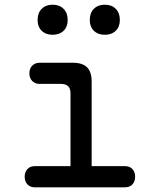

<svg xmlns="http://www.w3.org/2000/svg" viewBox="-20 -797 640 817"><path d="M512 -90Q532 -90 543.5 -77.5Q555 -65 555 -45Q555 -25 543.5 -12.5Q532 0 512 0H128Q108 0 96.5 -12.5Q85 -25 85 -45Q85 -65 96.5 -77.5Q108 -90 128 -90H280V-400Q280 -420 270 -430Q260 -440 240 -440H149Q129 -440 117 -452.5Q105 -465 105 -485Q105 -505 117 -517.5Q129 -530 149 -530H290Q331 -530 350.5 -510.5Q370 -491 370 -450V-90ZM426 -649Q397 -649 379.5 -666Q362 -683 362 -712Q362 -742 379.5 -759.5Q397 -777 426 -777Q455 -777 472.5 -759.5Q490 -742 490 -712Q490 -683 472.5 -666Q455 -649 426 -649ZM204 -649Q175 -649 157.5 -666Q140 -683 140 -712Q140 -742 157.5 -759.5Q175 -777 204 -777Q233 -777 250.5 -759.5Q268 -742 268 -712Q268 -683 250.5 -666Q233 -649 204 -649Z"/></svg>

Font: Maple Mono NF
Style: Regular
Weight: 400
Monospace: yes
Designer: subframe7536
Version: Version 7.000